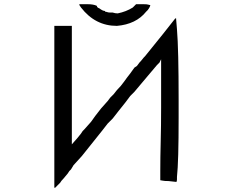

<svg xmlns="http://www.w3.org/2000/svg" viewBox="-20 -840 1099 899"><path d="M800.8 -753.9H804.7V-750L808.6 -703.1Q812.5 -656.2 814.5 -572.3Q816.4 -488.3 816.4 -375V-289.1Q816.4 -187.5 814.5 -117.2Q812.5 -46.9 808.6 -11.7V0Q808.6 11.7 804.7 11.7L769.5 7.8Q750 7.8 742.2 5.9Q734.4 3.9 730.5 3.9V7.8V-39.1Q730.5 -101.6 732.4 -175.8Q734.4 -250 734.4 -335.9V-507.8V-562.5L730.5 -554.7L726.6 -546.9L714.8 -535.2L671.9 -484.4Q656.2 -464.8 640.6 -447.3Q625 -429.7 609.4 -410.2L589.8 -390.6L566.4 -359.4Q550.8 -339.8 535.2 -320.3Q519.5 -300.8 507.8 -285.2L496.1 -273.4L484.4 -261.7L457 -226.6L394.5 -148.4L378.9 -128.9L363.3 -109.4L324.2 -66.4L312.5 -46.9L304.7 -39.1L296.9 -27.3L277.3 -3.9Q265.6 7.8 261.7 15.6L250 27.3L238.3 39.1H234.4V-718.8H316.4V-714.8V-437.5V-164.1L343.8 -195.3L359.4 -214.8L367.2 -226.6L375 -234.4L406.2 -269.5Q414.1 -281.2 425.8 -296.9Q437.5 -312.5 453.1 -332L484.4 -367.2L496.1 -382.8L511.7 -398.4L527.3 -418Q546.9 -437.5 560.5 -457Q574.2 -476.6 589.8 -496.1L609.4 -523.4L621.1 -531.2L632.8 -546.9Q640.6 -554.7 646.5 -562.5Q652.3 -570.3 660.2 -578.1L742.2 -679.7ZM351.6 -816.4V-820.3H390.6Q418 -820.3 433.6 -812.5Q433.6 -804.7 445.3 -800.8Q460.9 -789.1 468.8 -789.1Q472.7 -789.1 472.7 -785.2Q476.6 -785.2 482.4 -783.2Q488.3 -781.2 496.1 -781.2H507.8Q519.5 -777.3 531.2 -777.3Q570.3 -785.2 601.6 -804.7L617.2 -820.3H652.3Q668 -820.3 673.8 -818.4Q679.7 -816.4 683.6 -816.4Q683.6 -808.6 671.9 -793L664.1 -785.2Q617.2 -726.6 527.3 -718.8Q425.8 -718.8 359.4 -804.7Z"/></svg>

Font: 和音 by 宁静之雨，公众号njzyshare
Style: Regular
Weight: 400
Designer: Steve Matteson
Foundry: Ascender Corporation
Version: Version 6.00;June 8, 2018;FontCreator 11.0.0.2388 32-bit